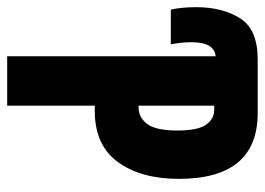

<svg xmlns="http://www.w3.org/2000/svg" viewBox="-132 -632 755 548"><g transform="rotate(90 246.0 -357.5)"><path d="M273 0V-250H288Q386 -250 434 -316Q482 -382 482 -490Q482 -715 294 -715H141Q55 -715 23.5 -664.5Q-8 -614 -8 -540Q-8 -497 -1 -467H98Q92 -498 92 -526Q92 -591 132 -595V0ZM273 -591H284Q311 -591 327.5 -567.5Q344 -544 344 -485Q344 -425 325.5 -400Q307 -375 278 -375H273Z"/></g></svg>

Font: Noto Sans Mono UI Condensed ExtraBold
Style: Regular
Weight: 800
Width: 3
Designer: Monotype Design team
Foundry: Monotype Imaging Inc.
Version: 1.000